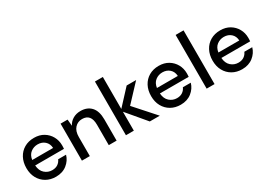

<svg xmlns="http://www.w3.org/2000/svg" viewBox="-4 -1468 3088 2229"><g transform="rotate(-30 1540.0 -354.0)"><path d="M299 12Q226 12 169.5 -20.5Q113 -53 81 -111Q49 -169 49 -246Q49 -324 80.5 -383Q112 -442 168.5 -475Q225 -508 300 -508Q373 -508 427 -475.5Q481 -443 511 -389Q541 -335 541 -270Q541 -260 540.5 -248.5Q540 -237 539 -223H153Q158 -151 200.5 -113.5Q243 -76 299 -76Q344 -76 374.5 -96.5Q405 -117 420 -152H526Q506 -82 446.5 -35Q387 12 299 12ZM299 -421Q246 -421 205 -389.5Q164 -358 155 -295H435Q432 -353 394 -387Q356 -421 299 -421Z M651 0V-496H745L753 -409Q776 -455 820.5 -481.5Q865 -508 923 -508Q1013 -508 1064.5 -452Q1116 -396 1116 -285V0H1011V-274Q1011 -418 893 -418Q834 -418 795.5 -376Q757 -334 757 -256V0Z M1241 0V-720H1347V-291L1537 -496H1664L1453 -271L1695 0H1561L1347 -254V0Z M1971 12Q1898 12 1841.5 -20.5Q1785 -53 1753 -111Q1721 -169 1721 -246Q1721 -324 1752.5 -383Q1784 -442 1840.5 -475Q1897 -508 1972 -508Q2045 -508 2099 -475.5Q2153 -443 2183 -389Q2213 -335 2213 -270Q2213 -260 2212.5 -248.5Q2212 -237 2211 -223H1825Q1830 -151 1872.5 -113.5Q1915 -76 1971 -76Q2016 -76 2046.5 -96.5Q2077 -117 2092 -152H2198Q2178 -82 2118.5 -35Q2059 12 1971 12ZM1971 -421Q1918 -421 1877 -389.5Q1836 -358 1827 -295H2107Q2104 -353 2066 -387Q2028 -421 1971 -421Z M2323 0V-720H2429V0Z M2795 12Q2722 12 2665.5 -20.5Q2609 -53 2577 -111Q2545 -169 2545 -246Q2545 -324 2576.5 -383Q2608 -442 2664.5 -475Q2721 -508 2796 -508Q2869 -508 2923 -475.5Q2977 -443 3007 -389Q3037 -335 3037 -270Q3037 -260 3036.5 -248.5Q3036 -237 3035 -223H2649Q2654 -151 2696.5 -113.5Q2739 -76 2795 -76Q2840 -76 2870.5 -96.5Q2901 -117 2916 -152H3022Q3002 -82 2942.5 -35Q2883 12 2795 12ZM2795 -421Q2742 -421 2701 -389.5Q2660 -358 2651 -295H2931Q2928 -353 2890 -387Q2852 -421 2795 -421Z"/></g></svg>

Font: DeepMind Sans Medium
Style: Regular
Weight: 500
Designer: Jonny Pinhorn / Modifications: Colophon Foundry
Foundry: Colophon Foundry
Version: Version 1.002; ttfautohint (v1.8.2)